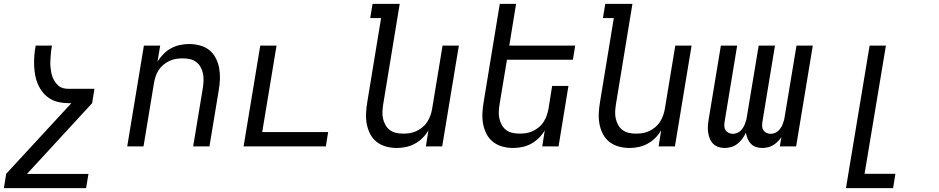

<svg xmlns="http://www.w3.org/2000/svg" viewBox="-24 -755 4844 990"><path d="M-4 215 8 141 344 -223H329Q303 -223 278 -228.5Q253 -234 232.5 -247Q212 -260 197 -278.5Q182 -297 172 -319.5Q162 -342 157.5 -366.5Q153 -391 152 -416.5Q151 -442 153 -468Q155 -494 160 -520H244Q241 -506 239.5 -492Q238 -478 237 -463.5Q236 -449 235.5 -435Q235 -421 236.5 -407.5Q238 -394 240.5 -380.5Q243 -367 248 -355Q253 -343 260.5 -332Q268 -321 278 -312.5Q288 -304 301.5 -300.5Q315 -297 329 -297H463L451 -223L115 142H432L420 215Z M632 0 718 -520H802L788 -437Q801 -458 818.5 -476Q836 -494 858 -506Q880 -518 904 -523Q928 -528 951 -528Q980 -528 1007.5 -520.5Q1035 -513 1055.5 -496.5Q1076 -480 1088.5 -455.5Q1101 -431 1106 -404Q1111 -377 1110 -348Q1109 -319 1104 -290L1056 0H972L1022 -302Q1025 -321 1025.5 -340Q1026 -359 1022.5 -376.5Q1019 -394 1010 -409.5Q1001 -425 987.5 -435.5Q974 -446 956 -450Q938 -454 919 -454Q902 -454 884.5 -451.5Q867 -449 850 -441Q833 -433 818.5 -421Q804 -409 794 -393.5Q784 -378 778.5 -361Q773 -344 770 -327L716 0Z M1232 0 1318 -520H1402L1328 -74H1668L1656 0Z M2022 8Q1993 8 1966 0.5Q1939 -7 1918 -23.5Q1897 -40 1884.5 -64.5Q1872 -89 1867 -116Q1862 -143 1863.5 -172Q1865 -201 1870 -230L1941 -662H1885L1897 -735H2037L1952 -218Q1949 -199 1948 -180Q1947 -161 1951 -143.5Q1955 -126 1963.5 -110.5Q1972 -95 1986 -84.5Q2000 -74 2018 -70Q2036 -66 2055 -66Q2072 -66 2089 -68.5Q2106 -71 2123 -79Q2140 -87 2154.5 -99Q2169 -111 2179 -126.5Q2189 -142 2195 -159Q2201 -176 2204 -193L2258 -520H2342L2256 0H2172L2185 -83Q2173 -62 2155 -44Q2137 -26 2115 -14Q2093 -2 2069 3Q2045 8 2022 8Z M2622 8Q2593 8 2566 0.5Q2539 -7 2518 -23.5Q2497 -40 2484.5 -64.5Q2472 -89 2467 -116Q2462 -143 2463.5 -172Q2465 -201 2470 -230L2553 -735H2637L2602 -520H2942L2930 -447H2590L2552 -218Q2549 -199 2548 -180Q2547 -161 2551 -143.5Q2555 -126 2563.5 -110.5Q2572 -95 2586 -84.5Q2600 -74 2618 -70Q2636 -66 2655 -66Q2672 -66 2689 -68.5Q2706 -71 2723 -79Q2740 -87 2754.5 -99Q2769 -111 2779 -126.5Q2789 -142 2795 -159Q2801 -176 2804 -193L2823 -312H2907L2856 0H2772L2785 -83Q2773 -62 2755 -44Q2737 -26 2715 -14Q2693 -2 2669 3Q2645 8 2622 8Z M3222 8Q3193 8 3166 0.5Q3139 -7 3118 -23.5Q3097 -40 3084.5 -64.5Q3072 -89 3067 -116Q3062 -143 3063.5 -172Q3065 -201 3070 -230L3141 -662H3085L3097 -735H3237L3152 -218Q3149 -199 3148 -180Q3147 -161 3151 -143.5Q3155 -126 3163.5 -110.5Q3172 -95 3186 -84.5Q3200 -74 3218 -70Q3236 -66 3255 -66Q3272 -66 3289 -68.5Q3306 -71 3323 -79Q3340 -87 3354.5 -99Q3369 -111 3379 -126.5Q3389 -142 3395 -159Q3401 -176 3404 -193L3458 -520H3542L3456 0H3372L3385 -83Q3373 -62 3355 -44Q3337 -26 3315 -14Q3293 -2 3269 3Q3245 8 3222 8Z M3712 8Q3695 8 3679.5 2.5Q3664 -3 3653 -14Q3642 -25 3636 -40Q3630 -55 3627.5 -71.5Q3625 -88 3626 -105Q3627 -122 3630 -139L3693 -520H3777L3712 -126Q3710 -114 3711 -102.5Q3712 -91 3718 -82.5Q3724 -74 3734 -69.5Q3744 -65 3755 -65Q3765 -65 3775.5 -69Q3786 -73 3793.5 -80Q3801 -87 3807 -96Q3813 -105 3816.5 -114.5Q3820 -124 3823 -134Q3826 -144 3827 -153L3888 -520H3972L3907 -126Q3905 -114 3906 -102.5Q3907 -91 3913 -82.5Q3919 -74 3929 -69.5Q3939 -65 3950 -65Q3960 -65 3970.5 -69Q3981 -73 3988.5 -80Q3996 -87 4002 -96Q4008 -105 4011.5 -114.5Q4015 -124 4018 -134Q4021 -144 4022 -153L4083 -520H4167L4081 0H3997L4005 -48Q3997 -36 3986 -25Q3975 -14 3962.5 -6.5Q3950 1 3935.5 4.5Q3921 8 3907 8Q3890 8 3874.5 3Q3859 -2 3848 -13.5Q3837 -25 3831 -39.5Q3825 -54 3822 -71Q3815 -55 3804 -40Q3793 -25 3778.5 -13.5Q3764 -2 3746.5 3Q3729 8 3712 8Z M4338 215 4460 -520H4544L4434 141H4593L4581 215Z"/></svg>

Font: Iosevka Extended Oblique
Style: Regular
Weight: 400
Width: 7
Italic angle: -9°
Monospace: yes
Designer: Belleve Invis
Foundry: Belleve Invis
Version: Version 32.0.1; ttfautohint (v1.8.4)